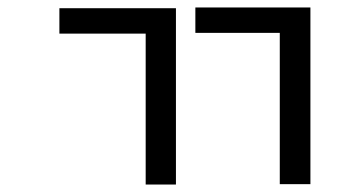

<svg xmlns="http://www.w3.org/2000/svg" viewBox="-20 -630 960 514"><path d="M139 -608H451V-136H370V-540H139ZM503 -610H811V-137H729V-542H503Z"/></svg>

Font: ukorean85
Style: Book
Weight: 400
Designer: Jelle Bosma - Monotype Design Team
Foundry: Monotype Imaging Inc.
Version: Version 2.003